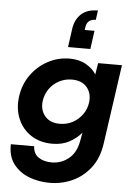

<svg xmlns="http://www.w3.org/2000/svg" viewBox="-66 -852 767 1132"><g transform="rotate(5 318.0 -286.5)"><path d="M271 232Q207 232 150 210.5Q93 189 57.5 143Q22 97 24 25H162Q164 69 195 90Q226 111 273 111Q328 111 372 76.5Q416 42 429 -27L439 -80Q411 -46 368 -22.5Q325 1 267 1Q194 1 141 -33.5Q88 -68 63 -127.5Q38 -187 48 -261Q58 -332 97.5 -387.5Q137 -443 197 -475.5Q257 -508 326 -508Q383 -508 423.5 -484.5Q464 -461 484 -428L495 -496H636L569 -27Q557 60 512.5 117.5Q468 175 405 203.5Q342 232 271 232ZM300 -120Q343 -120 377.5 -139Q412 -158 434.5 -189.5Q457 -221 462 -260Q469 -314 439 -350Q409 -386 350 -386Q309 -386 274 -367.5Q239 -349 217 -317.5Q195 -286 189 -247Q182 -193 212 -156.5Q242 -120 300 -120ZM467 -805 459 -749Q409 -749 402 -703L399 -684H457L442 -575H310L325 -684Q333 -740 368.5 -772.5Q404 -805 467 -805Z"/></g></svg>

Font: Host Grotesk Black
Style: Italic
Weight: 900
Italic angle: -8°
Designer: Doğukan Karapınar based on Poppins by Indian Type Foundry, Jonny Pinhorn
Foundry: Element Type
Version: Version 1.000; ttfautohint (v1.8.4.7-5d5b);gftools[0.9.33]